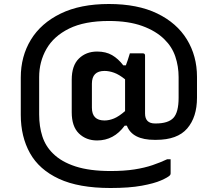

<svg xmlns="http://www.w3.org/2000/svg" viewBox="-20 -761 1090 961"><path d="M466 -58Q411 -58 375 -93Q339 -128 339 -199V-362Q339 -433 375 -468Q411 -503 466 -503Q510 -503 541 -485Q572 -467 597 -434H610Q614 -444 619.5 -460.5Q625 -477 630 -494H695Q706 -494 706 -483V-193Q706 -143 756 -143H759Q822 -143 848 -171Q874 -199 874 -272V-375Q874 -429 857.5 -478Q841 -527 803 -564Q761 -606 692 -631Q623 -656 525 -656Q403 -656 326 -618Q249 -580 212.5 -516Q176 -452 176 -375V-188Q176 -128 192 -78.5Q208 -29 245 7Q287 49 358 72Q429 95 533 95Q602 95 653 87Q704 79 743.5 65.5Q783 52 817 36H834V107Q834 113 830 117Q820 127 786 142Q752 157 689.5 168.5Q627 180 533 180Q374 180 275 134Q176 88 130 5.5Q84 -77 84 -186V-373Q84 -479 134.5 -562Q185 -645 283.5 -693Q382 -741 525 -741Q669 -741 767 -693.5Q865 -646 915.5 -563.5Q966 -481 966 -376V-272Q966 -175 917 -118Q868 -61 761 -61H754Q642 -61 615 -132H604Q550 -58 466 -58ZM440 -222Q440 -158 503 -158Q526 -158 550.5 -168Q575 -178 606 -205V-364Q576 -388 551 -397Q526 -406 503 -406Q440 -406 440 -342Z"/></svg>

Font: Recursive Sn Lnr St Med
Style: Regular
Weight: 500
Version: Version 1.085;hotconv 1.1.0;makeotfexe 2.6.0; ttfautohint (v